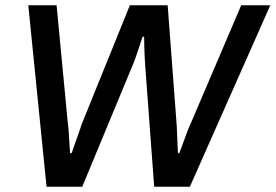

<svg xmlns="http://www.w3.org/2000/svg" viewBox="-20 -706 1042 726"><path d="M156 0 87 -686H194L237 -234Q239 -223 240 -204Q241 -185 242.5 -164.5Q244 -144 245 -127H251Q257 -144 264 -164.5Q271 -185 278 -204Q285 -223 288 -234L471 -686H614L648 -234Q649 -223 649.5 -204Q650 -185 651 -164.5Q652 -144 653 -127H658Q664 -143 671.5 -163Q679 -183 686 -202.5Q693 -222 699 -234L892 -686H1002L698 0H563L529 -458Q528 -473 527 -492.5Q526 -512 525.5 -532.5Q525 -553 525 -567H519Q514 -551 507 -530.5Q500 -510 493.5 -490.5Q487 -471 481 -458L291 0Z"/></svg>

Font: Archivo SemiBold Medium
Style: Italic
Weight: 500
Italic angle: -10°
Version: Version 2.001